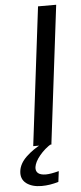

<svg xmlns="http://www.w3.org/2000/svg" viewBox="-61 -744 416 983"><g transform="rotate(-5 147.0 -252.0)"><path d="M112.3 207Q63.5 207 33.7 184.6Q4.9 162.1 9.8 122.1Q14.2 83.5 49.8 49.3Q67.9 32.2 88.1 18.1Q108.4 3.9 130.9 -7.3L182.1 -4.9Q145.5 17.1 118.7 49.8Q105 66.4 97.9 80.8Q90.8 95.2 88.9 107.9Q86.4 128.4 99.1 139.2Q111.8 149.9 139.6 149.9Q163.6 149.9 206.1 138.7L199.2 193.4Q155.3 207 112.3 207ZM86.9 0 173.8 -710.9H267.1L180.2 0Z"/></g></svg>

Font: Ride
Style: Italic
Weight: 400
Version: Version 3.000